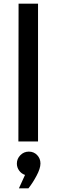

<svg xmlns="http://www.w3.org/2000/svg" viewBox="-20 -770 375 1045"><path d="M80.1 0 81.1 -750H187V0ZM116.2 182.1Q96.2 175.3 84 158.2Q71.8 141.1 71.8 120.1Q71.8 94.2 90.8 74.7Q109.9 55.2 137 55.2Q164.1 55.2 182.1 74Q200.2 92.8 200.2 119.9Q200.2 147 178.7 187Q157.2 227.1 134.8 254.9H83Z"/></svg>

Font: Oakes Grotesk
Style: Medium
Weight: 500
Designer: Samuel Oakes
Foundry: Samuel Oakes
Version: Version 1.0 | wf-rip DC20170320